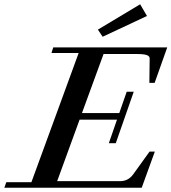

<svg xmlns="http://www.w3.org/2000/svg" viewBox="-62 -887 810 907"><path d="M422.9 -713.4 400.4 -747.1 600.1 -866.7 632.3 -811.5ZM-41.5 0 -32.2 -26.4H86.4L309.6 -636.7H181.2L189.5 -663.1H728L668.5 -495.6H643.6L645 -610.4Q645.5 -621.6 631.6 -626.7Q617.7 -631.8 586.4 -631.8H427.2L325.2 -353H501.5L536.6 -453.6H569.8L484.9 -210.4H452.1L490.7 -321.8H314L208 -31.2H504.9Q543.5 -31.2 566.9 -63L644.5 -170.9H669.4L607.4 0Z"/></svg>

Font: Elstob 18pt SemiBold
Style: Italic
Weight: 600
Italic angle: -20°
Designer: Peter S. Baker
Version: Version 1.015